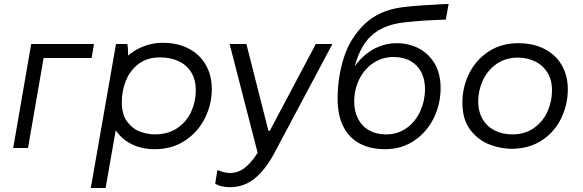

<svg xmlns="http://www.w3.org/2000/svg" viewBox="-20 -740 2914 960"><path d="M136 -520H450L438 -450H198L120 0H46Z M560 -520H617Q620 -504 620.5 -470.5Q621 -437 618 -416L552 -102H561L508 200H434ZM520 -221Q520 -318 559.5 -387Q599 -456 661.5 -491Q724 -526 794 -526Q868 -526 923.5 -497Q979 -468 1009 -415.5Q1039 -363 1039 -295Q1039 -219 1005 -150Q971 -81 906 -37.5Q841 6 754 6Q684 6 631 -23Q578 -52 549 -104Q520 -156 520 -221ZM959 -289Q959 -340 937 -377Q915 -414 874.5 -433.5Q834 -453 779 -453Q716 -453 673 -420.5Q630 -388 609.5 -336.5Q589 -285 589 -230Q589 -166 617 -130Q645 -94 682.5 -81Q720 -68 753 -68Q820 -68 866.5 -99.5Q913 -131 936 -181.5Q959 -232 959 -289Z M1056 178 1067 110Q1103 125 1130 125Q1175 125 1212.5 92Q1250 59 1283 -1L1276 54L1128 -520H1212L1322 -86H1329L1559 -520H1642L1353 23Q1310 105 1255.5 150.5Q1201 196 1130 196Q1111 196 1091 192Q1071 188 1056 178Z M1668 -247Q1668 -353 1699 -451Q1730 -549 1802.5 -619Q1875 -689 1993 -704Q2039 -710 2090.5 -713Q2142 -716 2192 -719Q2212 -719 2223 -720L2209 -642Q2170 -641 2100 -637Q2057 -634 2001 -628Q1897 -617 1835.5 -560.5Q1774 -504 1746 -378L1742 -391Q1766 -430 1799.5 -460Q1833 -490 1874.5 -507Q1916 -524 1963 -524Q2023 -524 2073 -498.5Q2123 -473 2153 -422.5Q2183 -372 2183 -300Q2183 -218 2148 -148Q2113 -78 2050 -36Q1987 6 1906 6Q1830 6 1776.5 -23.5Q1723 -53 1695.5 -109.5Q1668 -166 1668 -247ZM2105 -295Q2105 -343 2086.5 -379Q2068 -415 2032.5 -435Q1997 -455 1948 -455Q1891 -455 1846 -424.5Q1801 -394 1776 -343Q1751 -292 1751 -232Q1751 -183 1770.5 -145.5Q1790 -108 1826 -88Q1862 -68 1910 -68Q1969 -68 2013.5 -100Q2058 -132 2081.5 -184.5Q2105 -237 2105 -295Z M2292 -227Q2292 -304 2325.5 -372Q2359 -440 2422.5 -482Q2486 -524 2571 -524Q2648 -524 2704 -494.5Q2760 -465 2789.5 -413Q2819 -361 2819 -293Q2819 -217 2786 -148.5Q2753 -80 2689 -38Q2625 4 2537 4Q2486 4 2430 -16.5Q2374 -37 2333 -88.5Q2292 -140 2292 -227ZM2740 -287Q2740 -343 2715.5 -380Q2691 -417 2652 -434.5Q2613 -452 2570 -452Q2508 -452 2463 -420.5Q2418 -389 2394.5 -338.5Q2371 -288 2371 -233Q2371 -183 2392 -146Q2413 -109 2452 -88.5Q2491 -68 2542 -68Q2604 -68 2649 -99.5Q2694 -131 2717 -181.5Q2740 -232 2740 -287Z"/></svg>

Font: Fixel Italic Variable Display Thin
Style: Italic
Weight: 100
Italic angle: -10°
Designer: AlfaBravo + MacPaw
Foundry: Kyrylo Tkachov, Marchela Mozhyna, Serhii Makarenko, Maria Weinstein, Zakhar Kryvoshyya
Version: Version 1.210;Glyphs 3.2 (3217)